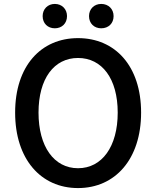

<svg xmlns="http://www.w3.org/2000/svg" viewBox="-20 -944 794 977"><path d="M377 13C566 13 698 -134 698 -371C698 -608 566 -750 377 -750C188 -750 57 -608 57 -371C57 -134 188 13 377 13ZM377 -88C255 -88 176 -198 176 -371C176 -544 255 -649 377 -649C499 -649 579 -544 579 -371C579 -198 499 -88 377 -88ZM259 -800C295 -800 321 -825 321 -862C321 -898 295 -924 259 -924C223 -924 197 -898 197 -862C197 -825 223 -800 259 -800ZM495 -800C532 -800 558 -825 558 -862C558 -898 532 -924 495 -924C459 -924 433 -898 433 -862C433 -825 459 -800 495 -800Z"/></svg>

Font: Noto Sans T Chinese Medium
Style: Regular
Weight: 500
Designer: Ryoko NISHIZUKA (kana & ideographs); Paul D. Hunt (Latin, Greek & Cyrillic); Wenlong ZHANG (bopomofo); Sandoll Communica
Foundry: Adobe Systems Incorporated
Version: Version 1.000;PS 1;hotconv 1.0.78;makeotf.lib2.5.61930